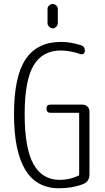

<svg xmlns="http://www.w3.org/2000/svg" viewBox="-20 -955 540 984"><path d="M223.6 -909.2Q223.6 -919.9 231.9 -927.2Q240.2 -934.6 250 -934.6Q259.8 -934.6 268.1 -927.2Q276.4 -919.9 276.4 -909.2V-835.9Q276.4 -826.2 268.1 -817.9Q259.8 -809.6 250 -809.6Q240.2 -809.6 231.9 -817.9Q223.6 -826.2 223.6 -835.9ZM282.2 9.8Q51.8 9.8 51.8 -370.1Q51.8 -562.5 111.3 -651.4Q170.9 -740.2 292 -740.2Q342.8 -740.2 393.6 -723.6Q415 -717.8 415 -693.4Q415 -685.5 408.2 -680.2Q401.4 -674.8 392.6 -677.7Q341.8 -695.3 292 -696.3Q197.3 -696.3 151.9 -619.1Q106.4 -542 106.4 -370.1Q106.4 -195.3 151.4 -114.3Q196.3 -33.2 285.2 -33.2Q337.9 -33.2 381.8 -54.7Q385.7 -55.7 385.7 -63.5V-373Q385.7 -377 381.8 -377H238.3Q218.8 -377 218.3 -397.9Q217.8 -418.9 238.3 -418.9H402.3Q417 -418.9 427.7 -409.2Q438.5 -399.4 438.5 -383.8V-61.5Q438.5 -24.4 406.2 -11.7Q351.6 9.8 282.2 9.8Z"/></svg>

Font: Rounded-L Mgen+ 1mn light
Style: Regular
Weight: 200
Designer: [Source Han Sans]
Ryoko NISHIZUKA  (kana & ideographs); Paul D. Hunt (Latin, Greek & Cyrillic); Wenlong ZHANG  (bopomofo
Version: Version 1.059.20150602